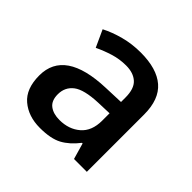

<svg xmlns="http://www.w3.org/2000/svg" viewBox="-142 -702 863 863"><g transform="rotate(45 290.0 -270.5)"><path d="M293.9 -550.8Q396.5 -550.8 449 -505.4Q501.5 -460 501.5 -363.8V0H419.9L397.9 -76.7H394Q359.4 -32.2 320.3 -11.2Q281.2 9.8 212.4 9.8Q139.2 9.8 91.6 -30.5Q43.9 -70.8 43.9 -155.3Q43.9 -318.4 294.4 -327.1L388.2 -330.6V-358.9Q388.2 -414.6 361.8 -438.7Q335.4 -462.9 288.6 -462.9Q247.6 -462.9 209.5 -451.2Q171.4 -439.5 135.7 -422.4L98.6 -503.4Q138.2 -523.9 188.5 -537.4Q238.8 -550.8 293.9 -550.8ZM387.7 -258.3 317.9 -255.9Q231.4 -252.4 197 -226.1Q162.6 -199.7 162.6 -154.3Q162.6 -113.8 186.5 -95.7Q210.4 -77.6 249.5 -77.6Q309.1 -77.6 348.4 -111.6Q387.7 -145.5 387.7 -211.4Z"/></g></svg>

Font: Open Sans SemiBold
Style: Regular
Weight: 600
Designer: Monotype Design Team
Foundry: Monotype Imaging Inc.
Version: Version 3.003; ttfautohint (v1.8.4)